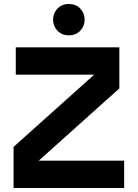

<svg xmlns="http://www.w3.org/2000/svg" viewBox="-20 -942 690 962"><path d="M48 0V-206L491 -603L514 -568H59V-705H578V-499L135 -102L117 -137H602V0ZM325 -765Q290 -765 268 -788Q246 -811 246 -844Q246 -876 268 -899Q290 -922 325 -922Q360 -922 382 -899Q404 -876 404 -844Q404 -811 382 -788Q360 -765 325 -765Z"/></svg>

Font: TikTok Sans 24pt
Style: Bold
Weight: 700
Version: Version 4.000